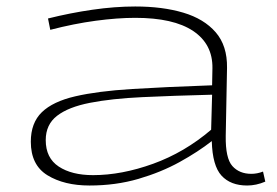

<svg xmlns="http://www.w3.org/2000/svg" viewBox="-20 -562 854 592"><path d="M75 -125Q75 -183 109 -216Q143 -249 212 -265Q281 -281 386 -287.5Q491 -294 634 -299L635 -352Q636 -426 575.5 -466.5Q515 -507 397 -507Q342 -507 275 -498Q208 -489 135 -470L128 -505Q196 -522 265 -532Q334 -542 397 -542Q481 -542 545 -523Q609 -504 645 -462.5Q681 -421 680 -353L676 -143Q675 -74 696.5 -50Q718 -26 755 -26Q773 -26 791 -33L798 -2Q770 10 742 10Q691 10 663 -20.5Q635 -51 633 -127Q591 -94 534 -62.5Q477 -31 407 -10.5Q337 10 256 10Q178 10 126.5 -21.5Q75 -53 75 -125ZM121 -130Q121 -75 161 -48.5Q201 -22 267 -22Q355 -22 452 -57Q549 -92 631 -162L634 -270Q514 -267 419 -262.5Q324 -258 257.5 -245Q191 -232 156 -205Q121 -178 121 -130Z"/></svg>

Font: Georama ExtraExtended ExtraLight
Style: Regular
Weight: 200
Width: 8
Designer: Jean-Baptiste Levee
Foundry: Production Type
Version: Version 1.000